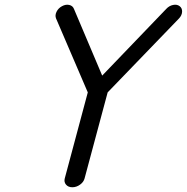

<svg xmlns="http://www.w3.org/2000/svg" viewBox="-20 -789 787 809"><path d="M680.7 -751.7Q692.9 -764.9 709.5 -768.2Q726.1 -771.5 737.1 -762.9Q748 -754.4 747.3 -739.4Q746.6 -724.4 734.4 -711.4L433.6 -399.7L336.4 -37.4Q332.5 -22 317.3 -11Q302 0 284.7 0Q267.6 0 258.2 -11Q248.8 -22 252.9 -37.4L349.9 -399.7L216.1 -711.4Q210.9 -724.4 218.3 -739.5Q225.6 -754.6 241.2 -762.9Q256.8 -771.5 271.6 -768.2Q286.4 -764.9 291.5 -751.7L410.6 -470.5Z"/></svg>

Font: Tecnico
Style: GruesoInclinado
Weight: 700
Italic angle: -15°
Version: Version 1.3